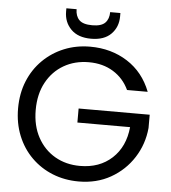

<svg xmlns="http://www.w3.org/2000/svg" viewBox="-59 -949 897 1009"><g transform="rotate(5 389.0 -444.5)"><path d="M714 -495H605Q577 -555 522 -589Q467 -623 393 -623Q319 -623 261 -589.5Q203 -556 169.5 -494.5Q136 -433 136 -349Q136 -266 169.5 -204.5Q203 -143 261 -109.5Q319 -76 393 -76Q496 -76 562 -137Q628 -198 638 -302H360V-376H735V-306Q727 -220 681.5 -149Q636 -78 562 -36Q488 6 393 6Q319 6 255.5 -19.5Q192 -45 144 -92.5Q96 -140 69.5 -205.5Q43 -271 43 -349Q43 -428 69.5 -493Q96 -558 144 -605.5Q192 -653 255.5 -679Q319 -705 393 -705Q504 -705 589.5 -650.5Q675 -596 714 -495ZM535 -877Q535 -821 498.5 -784Q462 -747 393 -747Q324 -747 287 -784.5Q250 -822 250 -878V-895H304Q304 -859 324 -838.5Q344 -818 393 -818Q441 -818 461 -838.5Q481 -859 481 -895H535Z"/></g></svg>

Font: Poppins
Style: Regular
Weight: 400
Designer: Ninad Kale (Devanagari), Jonny Pinhorn (Latin)
Version: Version 5.002